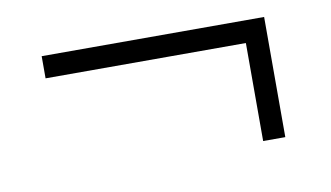

<svg xmlns="http://www.w3.org/2000/svg" viewBox="-42 -496 733 425"><g transform="rotate(-10 325.0 -283.0)"><path d="M520 -147.9V-368.2H69.8V-418H569.8V-147.9Z"/></g></svg>

Font: Marcellus SC
Style: Regular
Weight: 400
Designer: Astigmatic (AOETI)
Foundry: Astigmatic (AOETI)
Version: Version 1.001